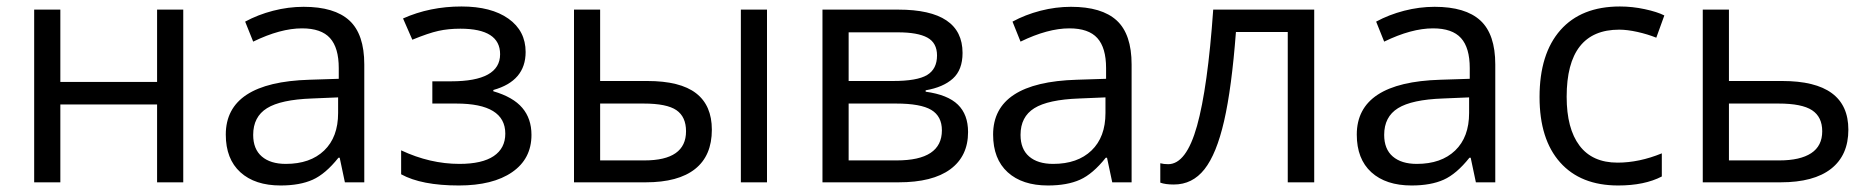

<svg xmlns="http://www.w3.org/2000/svg" viewBox="-20 -565 5803 595"><path d="M167 -535.2V-311H466.8V-535.2H547.9V0H466.8V-241.2H167V0H85.9V-535.2Z M1048.8 0 1032.7 -76.2H1028.8Q988.8 -25.9 949 -8.1Q909.2 9.8 849.6 9.8Q770 9.8 724.9 -31.2Q679.7 -72.3 679.7 -147.9Q679.7 -310.1 939 -317.9L1029.8 -320.8V-354Q1029.8 -417 1002.7 -447Q975.6 -477.1 916 -477.1Q849.1 -477.1 764.6 -436L739.7 -498Q779.3 -519.5 826.4 -531.7Q873.5 -543.9 920.9 -543.9Q1016.6 -543.9 1062.7 -501.5Q1108.9 -459 1108.9 -365.2V0ZM865.7 -57.1Q941.4 -57.1 984.6 -98.6Q1027.8 -140.1 1027.8 -214.8V-263.2L946.8 -259.8Q850.1 -256.3 807.4 -229.7Q764.6 -203.1 764.6 -147Q764.6 -103 791.3 -80.1Q817.9 -57.1 865.7 -57.1Z M1377.9 -313Q1529.8 -313 1529.8 -397Q1529.8 -476.1 1406.7 -476.1Q1369.1 -476.1 1338.4 -469.2Q1307.6 -462.4 1257.8 -441.9L1229 -507.8Q1312 -544.9 1410.2 -544.9Q1502.4 -544.9 1555.7 -507.1Q1608.9 -469.2 1608.9 -403.8Q1608.9 -314 1508.8 -286.1V-282.2Q1570.3 -264.2 1598.6 -230.7Q1627 -197.3 1627 -147Q1627 -72.8 1567.1 -31.5Q1507.3 9.8 1401.9 9.8Q1286.1 9.8 1223.1 -24.9V-99.1Q1312.5 -57.1 1403.8 -57.1Q1474.1 -57.1 1510 -81.3Q1545.9 -105.5 1545.9 -150.9Q1545.9 -244.1 1394 -244.1H1319.8V-313Z M1839.8 -314H1985.8Q2087.9 -314 2137 -276.1Q2186 -238.3 2186 -163.1Q2186 -82.5 2134 -41.3Q2082 0 1981 0H1758.8V-535.2H1839.8ZM2356.9 0H2275.9V-535.2H2356.9ZM1839.8 -244.1V-67.9H1977.1Q2106 -67.9 2106 -158.2Q2106 -203.1 2076.2 -223.6Q2046.4 -244.1 1974.6 -244.1Z M2962.9 -400.9Q2962.9 -348.6 2932.9 -321.5Q2902.8 -294.4 2848.6 -285.2V-280.8Q2917 -271.5 2948.5 -240.7Q2980 -210 2980 -155.8Q2980 -81.1 2925 -40.5Q2870.1 0 2764.6 0H2528.8V-535.2H2763.7Q2962.9 -535.2 2962.9 -400.9ZM2898.9 -161.1Q2898.9 -204.6 2866 -224.4Q2833 -244.1 2756.8 -244.1H2609.9V-67.9H2758.8Q2898.9 -67.9 2898.9 -161.1ZM2883.8 -393.1Q2883.8 -432.1 2853.8 -448.5Q2823.7 -464.8 2762.7 -464.8H2609.9V-314H2747.1Q2822.3 -314 2853 -332.5Q2883.8 -351.1 2883.8 -393.1Z M3426.8 0 3410.6 -76.2H3406.7Q3366.7 -25.9 3326.9 -8.1Q3287.1 9.8 3227.5 9.8Q3147.9 9.8 3102.8 -31.2Q3057.6 -72.3 3057.6 -147.9Q3057.6 -310.1 3316.9 -317.9L3407.7 -320.8V-354Q3407.7 -417 3380.6 -447Q3353.5 -477.1 3293.9 -477.1Q3227.1 -477.1 3142.6 -436L3117.7 -498Q3157.2 -519.5 3204.3 -531.7Q3251.5 -543.9 3298.8 -543.9Q3394.5 -543.9 3440.7 -501.5Q3486.8 -459 3486.8 -365.2V0ZM3243.7 -57.1Q3319.3 -57.1 3362.5 -98.6Q3405.8 -140.1 3405.8 -214.8V-263.2L3324.7 -259.8Q3228 -256.3 3185.3 -229.7Q3142.6 -203.1 3142.6 -147Q3142.6 -103 3169.2 -80.1Q3195.8 -57.1 3243.7 -57.1Z M4052.7 0H3970.7V-465.8H3810.1Q3796.9 -292 3773.4 -189.9Q3750 -87.9 3712.6 -40.5Q3675.3 6.8 3617.7 6.8Q3591.3 6.8 3575.7 1V-59.1Q3586.4 -56.2 3600.1 -56.2Q3656.2 -56.2 3689.5 -174.8Q3722.7 -293.5 3739.7 -535.2H4052.7Z M4553.7 0 4537.6 -76.2H4533.7Q4493.7 -25.9 4453.9 -8.1Q4414.1 9.8 4354.5 9.8Q4274.9 9.8 4229.7 -31.2Q4184.6 -72.3 4184.6 -147.9Q4184.6 -310.1 4443.8 -317.9L4534.7 -320.8V-354Q4534.7 -417 4507.6 -447Q4480.5 -477.1 4420.9 -477.1Q4354 -477.1 4269.5 -436L4244.6 -498Q4284.2 -519.5 4331.3 -531.7Q4378.4 -543.9 4425.8 -543.9Q4521.5 -543.9 4567.6 -501.5Q4613.8 -459 4613.8 -365.2V0ZM4370.6 -57.1Q4446.3 -57.1 4489.5 -98.6Q4532.7 -140.1 4532.7 -214.8V-263.2L4451.7 -259.8Q4355 -256.3 4312.3 -229.7Q4269.5 -203.1 4269.5 -147Q4269.5 -103 4296.1 -80.1Q4322.8 -57.1 4370.6 -57.1Z M4994.6 9.8Q4878.4 9.8 4814.7 -61.8Q4751 -133.3 4751 -264.2Q4751 -398.4 4815.7 -471.7Q4880.4 -544.9 5000 -544.9Q5038.6 -544.9 5077.1 -536.6Q5115.7 -528.3 5137.7 -517.1L5112.8 -448.2Q5085.9 -459 5054.2 -466.1Q5022.5 -473.1 4998 -473.1Q4835 -473.1 4835 -265.1Q4835 -166.5 4874.8 -113.8Q4914.6 -61 4992.7 -61Q5059.6 -61 5129.9 -89.8V-18.1Q5076.2 9.8 4994.6 9.8Z M5337.9 -314H5502.9Q5708 -314 5708 -163.1Q5708 -84 5654.5 -42Q5601.1 0 5498 0H5256.8V-535.2H5337.9ZM5337.9 -244.1V-67.9H5494.1Q5558.6 -67.9 5592.8 -90.3Q5627 -112.8 5627 -158.2Q5627 -202.6 5595.5 -223.4Q5564 -244.1 5491.7 -244.1Z"/></svg>

Font: WebKoruri
Style: Regular
Weight: 400
Foundry: lindwurm / mohemohe
Version: Version 1.00